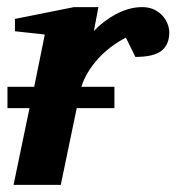

<svg xmlns="http://www.w3.org/2000/svg" viewBox="-20 -520 496 540"><path d="M456.1 -429.2Q456.1 -394.5 434.1 -377.2Q412.1 -359.9 360.8 -359.9L334 -414.1Q312 -402.8 292.2 -387.9Q272.5 -373 256.1 -355Q239.7 -336.9 227.5 -316.9Q215.3 -296.9 209 -275.9H301.8V-215.8H195.8L150.9 0H18.1L63 -215.8H1V-275.9H76.2L106 -422.9L22 -432.1V-466.8L188 -500H256.8L244.1 -433.1Q257.3 -446.8 273.2 -459Q289.1 -471.2 306.6 -480.5Q324.2 -489.7 342.8 -494.9Q361.3 -500 379.9 -500Q399.4 -500 413.8 -492.9Q428.2 -485.8 437.5 -475.3Q446.8 -464.8 451.4 -452.4Q456.1 -439.9 456.1 -429.2Z"/></svg>

Font: Charis SIL Afr
Style: Bold Italic
Weight: 700
Italic angle: -11°
Foundry: SIL International
Version: Version 5.000